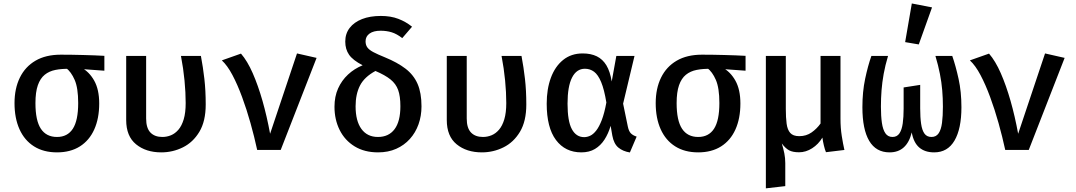

<svg xmlns="http://www.w3.org/2000/svg" viewBox="-20 -842 6040 1078"><path d="M321 -535Q379 -535 446.2 -533.2Q513.5 -531.5 566 -528.5V-445L428.5 -455L371 -455.5Q327 -456.5 291.5 -449.5Q256 -442.5 231 -422.2Q206 -402 192.5 -363.5Q179 -325 179 -263Q179 -165 209.5 -119Q240 -73 300 -73Q359 -73 389 -119.2Q419 -165.5 419 -263.5Q419 -348 399.2 -393.5Q379.5 -439 350 -461L436.5 -462.5Q480.5 -439.5 508.8 -389.5Q537 -339.5 537 -261Q537 -177 509.2 -115.2Q481.5 -53.5 428.5 -20Q375.5 13.5 300 13.5Q224.5 13.5 171 -20.2Q117.5 -54 89.5 -116.2Q61.5 -178.5 61.5 -263Q61.5 -345 91.5 -406.2Q121.5 -467.5 179.2 -501.2Q237 -535 321 -535Z M1108 -528Q1120 -464.5 1127.5 -399Q1135 -333.5 1135 -255.5Q1135 -161.5 1099.5 -102.2Q1064 -43 1007 -14.8Q950 13.5 885.5 13.5Q799.5 13.5 744 -31.8Q688.5 -77 688.5 -168V-528H800.5V-176.5Q800.5 -123 824.5 -98Q848.5 -73 891.5 -73Q916.5 -73 939.8 -82.5Q963 -92 981.8 -113.8Q1000.5 -135.5 1011.5 -172.2Q1022.5 -209 1022.5 -263.5Q1022.5 -322.5 1016 -390Q1009.5 -457.5 996 -528Z M1424 0Q1408 -74 1386.5 -150.8Q1365 -227.5 1339.2 -297.2Q1313.5 -367 1285 -420.8Q1256.5 -474.5 1225.5 -503L1333 -541Q1369 -499.5 1399 -431Q1429 -362.5 1453.8 -275.8Q1478.5 -189 1496.5 -91L1647.5 -542L1757.5 -517L1556 0Z M2118.5 -752.5Q2174 -752.5 2216.5 -736.2Q2259 -720 2293.5 -692L2238.5 -628Q2207.5 -652 2178.8 -660.8Q2150 -669.5 2117 -669.5Q2077 -669.5 2054.8 -653.5Q2032.5 -637.5 2032.5 -610Q2032.5 -589.5 2042.5 -575.8Q2052.5 -562 2076 -549.5Q2099.5 -537 2141.5 -520Q2211 -491.5 2256.8 -456.5Q2302.5 -421.5 2324.5 -371Q2346.5 -320.5 2346.5 -245Q2346.5 -191 2329.8 -144Q2313 -97 2281.2 -61.8Q2249.5 -26.5 2204.5 -6.5Q2159.5 13.5 2102.5 13.5Q2026 13.5 1971 -20.2Q1916 -54 1887 -112.2Q1858 -170.5 1858 -242.5Q1858 -300 1878.2 -345.2Q1898.5 -390.5 1934 -423.5Q1969.5 -456.5 2016 -475.5Q1961 -504 1939.8 -534.8Q1918.5 -565.5 1918.5 -608.5Q1918.5 -653 1943.2 -685.2Q1968 -717.5 2012.8 -735Q2057.5 -752.5 2118.5 -752.5ZM2088 -443.5Q2026 -410 2001.2 -361.8Q1976.5 -313.5 1976.5 -245Q1976.5 -163 2009.2 -118Q2042 -73 2102 -73Q2162.5 -73 2195.2 -116.5Q2228 -160 2228 -245.5Q2228 -301.5 2215.5 -336.5Q2203 -371.5 2172.5 -396Q2142 -420.5 2088 -443.5Z M2908 -528Q2920 -464.5 2927.5 -399Q2935 -333.5 2935 -255.5Q2935 -161.5 2899.5 -102.2Q2864 -43 2807 -14.8Q2750 13.5 2685.5 13.5Q2599.5 13.5 2544 -31.8Q2488.5 -77 2488.5 -168V-528H2600.5V-176.5Q2600.5 -123 2624.5 -98Q2648.5 -73 2691.5 -73Q2716.5 -73 2739.8 -82.5Q2763 -92 2781.8 -113.8Q2800.5 -135.5 2811.5 -172.2Q2822.5 -209 2822.5 -263.5Q2822.5 -322.5 2816 -390Q2809.5 -457.5 2796 -528Z M3251.5 -542Q3297.5 -542 3330.8 -525.8Q3364 -509.5 3384.8 -475Q3405.5 -440.5 3414.5 -384.5L3440.5 -528H3542.5L3478.5 -260L3505 -131.5Q3510.5 -105 3522.2 -93.2Q3534 -81.5 3554.5 -75L3516.5 14Q3477 7.5 3451.8 -13.5Q3426.5 -34.5 3418 -80.5L3408.5 -135.5Q3395.5 -91.5 3373.8 -58Q3352 -24.5 3320.2 -5.5Q3288.5 13.5 3244 13.5Q3153.5 13.5 3101.5 -56Q3049.5 -125.5 3049.5 -260Q3049.5 -342 3073 -405.5Q3096.5 -469 3141.8 -505.5Q3187 -542 3251.5 -542ZM3264 -456Q3217 -456 3191.8 -406.5Q3166.5 -357 3166.5 -260Q3166.5 -161.5 3190.8 -116.8Q3215 -72 3260 -72Q3276.5 -72 3293.8 -80Q3311 -88 3327.5 -109Q3344 -130 3358.8 -168.2Q3373.5 -206.5 3384.5 -266.5Q3372.5 -340 3355.2 -381.2Q3338 -422.5 3315.5 -439.2Q3293 -456 3264 -456Z M3921 -535Q3979 -535 4046.2 -533.2Q4113.5 -531.5 4166 -528.5V-445L4028.5 -455L3971 -455.5Q3927 -456.5 3891.5 -449.5Q3856 -442.5 3831 -422.2Q3806 -402 3792.5 -363.5Q3779 -325 3779 -263Q3779 -165 3809.5 -119Q3840 -73 3900 -73Q3959 -73 3989 -119.2Q4019 -165.5 4019 -263.5Q4019 -348 3999.2 -393.5Q3979.5 -439 3950 -461L4036.5 -462.5Q4080.5 -439.5 4108.8 -389.5Q4137 -339.5 4137 -261Q4137 -177 4109.2 -115.2Q4081.5 -53.5 4028.5 -20Q3975.5 13.5 3900 13.5Q3824.5 13.5 3771 -20.2Q3717.5 -54 3689.5 -116.2Q3661.5 -178.5 3661.5 -263Q3661.5 -345 3691.5 -406.2Q3721.5 -467.5 3779.2 -501.2Q3837 -535 3921 -535Z M4699 -528V-175.5Q4699 -124 4706 -79.5Q4713 -35 4721 0L4617.5 12.5Q4611.5 -1 4605.8 -25Q4600 -49 4597.5 -69.5Q4575 -32 4539.8 -9.5Q4504.5 13 4466.5 13Q4431 13 4410.5 2Q4390 -9 4369.5 -36.5Q4378.5 -6.5 4383.8 19.5Q4389 45.5 4389 74V203L4280 215.5V-528H4392V-230.5Q4392 -182 4396.5 -147.8Q4401 -113.5 4417 -95.5Q4433 -77.5 4467.5 -77.5Q4507 -77.5 4536.8 -98.5Q4566.5 -119.5 4587 -148.5V-528Z M5326.5 -528Q5346 -472 5362 -399.2Q5378 -326.5 5378 -240Q5378 -119 5339.2 -52.8Q5300.5 13.5 5225 13.5Q5173 13.5 5141.2 -13.8Q5109.5 -41 5099 -98.5Q5085.5 -43 5054.5 -14.8Q5023.5 13.5 4974.5 13.5Q4898.5 13.5 4860.2 -51.2Q4822 -116 4822 -240Q4822 -326.5 4837.5 -399.8Q4853 -473 4872.5 -528H4966Q4950 -474.5 4941.5 -427.2Q4933 -380 4929.5 -335.2Q4926 -290.5 4926 -243Q4926 -190.5 4931.5 -152.2Q4937 -114 4951.2 -93.5Q4965.5 -73 4991 -73Q5016.5 -73 5030 -93.2Q5043.5 -113.5 5048.5 -149.2Q5053.5 -185 5053.5 -232V-351L5146.5 -365.5V-233.5Q5146.5 -182 5151.8 -146.2Q5157 -110.5 5170.5 -91.8Q5184 -73 5210 -73Q5236 -73 5250 -93.5Q5264 -114 5269 -152.2Q5274 -190.5 5274 -243Q5274 -290.5 5270.2 -335.2Q5266.5 -380 5257.2 -427.2Q5248 -474.5 5232 -528ZM5099.5 -822.5 5213 -800.5 5138.5 -592.5 5062 -605.5Z M5624 0Q5608 -74 5586.5 -150.8Q5565 -227.5 5539.2 -297.2Q5513.5 -367 5485 -420.8Q5456.5 -474.5 5425.5 -503L5533 -541Q5569 -499.5 5599 -431Q5629 -362.5 5653.8 -275.8Q5678.5 -189 5696.5 -91L5847.5 -542L5957.5 -517L5756 0Z"/></svg>

Font: Fira Code Light Medium
Style: Regular
Weight: 500
Monospace: yes
Version: Version 5.002